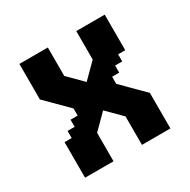

<svg xmlns="http://www.w3.org/2000/svg" viewBox="-114 -575 674 682"><g transform="rotate(-30 223.0 -233.5)"><path d="M339.6 -262.5V-291.7H368.8V-320.9H398V-466.7H281.3V-350L223 -291.7L164.7 -350V-466.7H48V-320.9L135.5 -233.4V-204.2H106.3V-175H77.2V-145.9H48V0H164.7V-116.7L223 -175L281.3 -116.7V0H398V-145.9L310.5 -233.4V-262.5Z"/></g></svg>

Font: Stepalange
Style: Regular
Weight: 400
Designer: Szymon Furjan
Version: Version 1.005;Fontself Maker 3.5.8